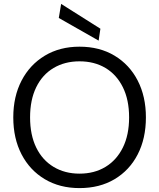

<svg xmlns="http://www.w3.org/2000/svg" viewBox="-20 -951 815 983"><path d="M387 12Q286 12 209.5 -33.5Q133 -79 90.5 -160.5Q48 -242 48 -350Q48 -457 90.5 -538.5Q133 -620 209.5 -666Q286 -712 387 -712Q490 -712 566.5 -666Q643 -620 685 -538.5Q727 -457 727 -350Q727 -242 685 -160.5Q643 -79 566.5 -33.5Q490 12 387 12ZM387 -62Q463 -62 520 -96.5Q577 -131 609 -195.5Q641 -260 641 -350Q641 -440 609 -504.5Q577 -569 520 -603Q463 -637 387 -637Q312 -637 254.5 -603Q197 -569 165.5 -504.5Q134 -440 134 -350Q134 -260 165.5 -195.5Q197 -131 254.5 -96.5Q312 -62 387 -62ZM485 -743 281 -859 293 -931 494 -804Z"/></svg>

Font: DM Sans
Style: Regular
Weight: 400
Designer: Colophon Foundry, Jonny Pinhorn
Foundry: Colophon Foundry
Version: Version 4.004; ttfautohint (v1.8.4.7-5d5b)